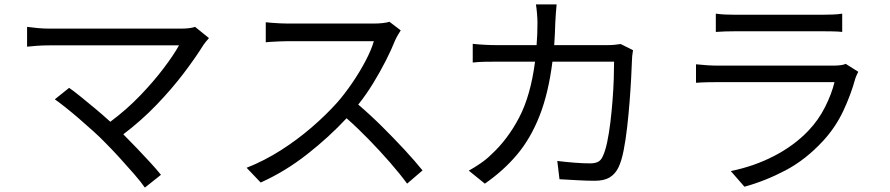

<svg xmlns="http://www.w3.org/2000/svg" viewBox="-20 -807 4040 872"><path d="M458 -159Q436 -182 405 -210Q374 -238 341 -266.5Q308 -295 278.5 -318.5Q249 -342 229 -356L294 -408Q313 -395 344 -370Q375 -345 411 -315Q447 -285 481 -254Q555 -309 616 -372.5Q677 -436 722.5 -496Q768 -556 793 -601Q771 -601 723.5 -601Q676 -601 614.5 -601Q553 -601 487.5 -601Q422 -601 363 -601Q304 -601 262 -601Q220 -601 205 -601Q176 -601 147 -599Q118 -597 103 -595V-685Q124 -682 151.5 -679.5Q179 -677 205 -677Q218 -677 259.5 -677Q301 -677 360 -677Q419 -677 485 -677Q551 -677 614 -677Q677 -677 726.5 -677Q776 -677 801 -677Q844 -677 866 -685L929 -634Q913 -616 904 -603Q868 -545 814.5 -474.5Q761 -404 692 -332Q623 -260 540 -197Q570 -167 602 -133.5Q634 -100 662.5 -69Q691 -38 711 -13L638 45Q620 19 589.5 -16Q559 -51 524.5 -89Q490 -127 458 -159Z M1800 -669Q1796 -663 1788 -649.5Q1780 -636 1775 -625Q1758 -582 1732 -531Q1706 -480 1674.5 -428.5Q1643 -377 1607 -332Q1660 -287 1715 -232.5Q1770 -178 1818.5 -125.5Q1867 -73 1899 -33L1829 27Q1796 -18 1751 -69.5Q1706 -121 1655.5 -173Q1605 -225 1554 -270Q1474 -184 1374.5 -106Q1275 -28 1164 22L1100 -45Q1181 -77 1255.5 -124.5Q1330 -172 1395.5 -228.5Q1461 -285 1512 -342Q1546 -381 1579.5 -430Q1613 -479 1639.5 -529Q1666 -579 1678 -620Q1669 -620 1639.5 -620Q1610 -620 1569 -620Q1528 -620 1483 -620Q1438 -620 1396.5 -620Q1355 -620 1326 -620Q1297 -620 1288 -620Q1271 -620 1249.5 -619Q1228 -618 1210.5 -617Q1193 -616 1187 -615V-706Q1194 -705 1212.5 -703.5Q1231 -702 1252 -701Q1273 -700 1288 -700Q1298 -700 1327.5 -700Q1357 -700 1397.5 -700Q1438 -700 1482 -700Q1526 -700 1566.5 -700Q1607 -700 1636 -700Q1665 -700 1674 -700Q1723 -700 1749 -708Z M2855 -579Q2850 -551 2850 -530Q2849 -501 2846.5 -452.5Q2844 -404 2839.5 -346.5Q2835 -289 2828.5 -231Q2822 -173 2812.5 -124.5Q2803 -76 2789 -47Q2774 -16 2748.5 -1Q2723 14 2682 14Q2644 14 2602 11.5Q2560 9 2521 7L2511 -76Q2552 -71 2590.5 -68Q2629 -65 2660 -65Q2682 -65 2696 -72Q2710 -79 2718 -98Q2729 -121 2737.5 -161Q2746 -201 2752 -250.5Q2758 -300 2762 -351.5Q2766 -403 2767.5 -449Q2769 -495 2769 -527H2489Q2471 -384 2430.5 -281Q2390 -178 2328 -104.5Q2266 -31 2182 27L2109 -32Q2133 -45 2161.5 -64.5Q2190 -84 2212 -106Q2286 -174 2338 -273.5Q2390 -373 2410 -527H2242Q2213 -527 2183 -526.5Q2153 -526 2127 -523V-608Q2153 -605 2183 -603.5Q2213 -602 2241 -602H2417Q2419 -626 2420 -651.5Q2421 -677 2421 -704Q2421 -721 2419 -745Q2417 -769 2414 -787H2508Q2506 -770 2504.5 -746.5Q2503 -723 2502 -705Q2501 -678 2500 -652.5Q2499 -627 2497 -602H2735Q2755 -602 2770.5 -603.5Q2786 -605 2799 -607Z M3231 -745Q3251 -742 3274 -741Q3297 -740 3321 -740Q3337 -740 3376 -740Q3415 -740 3465.5 -740Q3516 -740 3566 -740Q3616 -740 3656 -740Q3696 -740 3714 -740Q3738 -740 3762.5 -741Q3787 -742 3805 -745V-662Q3787 -664 3763 -664.5Q3739 -665 3713 -665Q3696 -665 3656.5 -665Q3617 -665 3567 -665Q3517 -665 3466.5 -665Q3416 -665 3377 -665Q3338 -665 3321 -665Q3272 -665 3231 -662ZM3878 -481Q3874 -474 3870.5 -465.5Q3867 -457 3865 -452Q3845 -378 3810 -303.5Q3775 -229 3719 -168Q3640 -82 3548 -33.5Q3456 15 3361 41L3299 -30Q3406 -52 3496.5 -99Q3587 -146 3651 -213Q3697 -261 3727 -320.5Q3757 -380 3770 -434Q3758 -434 3718.5 -434Q3679 -434 3624 -434Q3569 -434 3508.5 -434Q3448 -434 3392 -434Q3336 -434 3295 -434Q3254 -434 3239 -434Q3221 -434 3194.5 -433.5Q3168 -433 3141 -431V-515Q3197 -509 3239 -509Q3252 -509 3291.5 -509Q3331 -509 3386.5 -509Q3442 -509 3502.5 -509Q3563 -509 3618.5 -509Q3674 -509 3713.5 -509Q3753 -509 3766 -509Q3783 -509 3798 -511Q3813 -513 3821 -517Z"/></svg>

Font: Go Noto Kurrent-Regular
Style: Regular
Weight: 400
Designer: Monotype Design Team
Foundry: Monotype Imaging Inc.
Version: Version 2.012; ttfautohint (v1.8.4.7-5d5b)